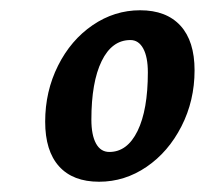

<svg xmlns="http://www.w3.org/2000/svg" viewBox="-20 -673 408 374"><path d="M68 -436Q68 -495 93 -545Q118 -595 160.5 -624Q203 -653 253 -653Q304 -653 331.5 -623Q359 -593 359 -536Q359 -477 333.5 -427Q308 -377 265.5 -348Q223 -319 173 -319Q122 -319 95 -349Q68 -379 68 -436ZM268 -532Q268 -562 259 -578.5Q250 -595 234 -595Q198 -595 178 -554Q158 -513 158 -440Q158 -410 167 -393.5Q176 -377 193 -377Q228 -377 248 -418Q268 -459 268 -532Z"/></svg>

Font: Andada Pro
Style: Bold Italic
Weight: 700
Italic angle: -7°
Designer: Carolina Giovagnoli
Foundry: Huerta Tipografica
Version: Version 3.005; ttfautohint (v1.8.4)